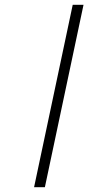

<svg xmlns="http://www.w3.org/2000/svg" viewBox="-20 -780 442 800"><path d="M122 0H167L328 -760H283Z"/></svg>

Font: Noto Serif Display Light
Style: Italic
Weight: 300
Italic angle: -12°
Designer: Monotype Design Team
Foundry: Monotype Imaging Inc.
Version: Version 2.009